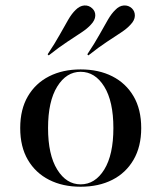

<svg xmlns="http://www.w3.org/2000/svg" viewBox="-20 -687 604 718"><path d="M281.5 11.3Q214.5 11.3 163.7 -14.5Q112.9 -40.3 84.3 -89.1Q55.6 -137.9 55.6 -208.1Q55.6 -278.2 84.3 -327Q112.9 -375.8 163.7 -401.6Q214.5 -427.4 281.5 -427.4Q349.2 -427.4 400 -401.6Q450.8 -375.8 479.4 -327Q508.1 -278.2 508.1 -208.1Q508.1 -138.7 479.4 -89.5Q450.8 -40.3 400 -14.5Q349.2 11.3 281.5 11.3ZM281.5 2.4Q335.5 2.4 369.8 -52.8Q404 -108.1 404 -208.1Q404 -308.1 369.8 -363.3Q335.5 -418.5 281.5 -418.5Q228.2 -418.5 194 -363.3Q159.7 -308.1 159.7 -208.1Q159.7 -108.1 194 -52.8Q228.2 2.4 281.5 2.4ZM310.5 -479.8 306.5 -483.9Q333.9 -525 351.6 -556.9Q369.4 -588.7 383.1 -612.5Q396.8 -636.3 411.3 -650Q425.8 -665.3 443.1 -666.5Q460.5 -667.7 473.4 -655.6Q484.7 -644.4 484.3 -627.8Q483.9 -611.3 468.5 -595.2Q455.6 -580.6 433.1 -565.7Q410.5 -550.8 379.8 -530.6Q349.2 -510.5 310.5 -479.8ZM162.1 -479.8 158.1 -483.9Q185.5 -525 203.2 -556.9Q221 -588.7 234.7 -612.5Q248.4 -636.3 262.9 -650Q278.2 -665.3 295.2 -666.5Q312.1 -667.7 325 -655.6Q337.1 -644.4 336.3 -627.8Q335.5 -611.3 320.2 -595.2Q307.3 -580.6 284.7 -565.7Q262.1 -550.8 231.5 -530.6Q200.8 -510.5 162.1 -479.8Z"/></svg>

Font: Playfair 144pt SemiExpanded SemiBold
Style: Regular
Weight: 600
Width: 6
Designer: Claus Eggers Sørensen
Foundry: Claus Eggers Sørensen
Version: Version 2.203